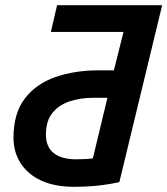

<svg xmlns="http://www.w3.org/2000/svg" viewBox="-20 -713 645 740"><path d="M266 7Q191 7 139 -17Q87 -41 59.5 -84Q32 -127 32 -182Q32 -276 75.5 -333Q119 -390 193.5 -416Q268 -442 362 -442H419L456 -590H176L200 -693H605L440 -11Q408 -4 377 0Q346 4 318.5 5.5Q291 7 266 7ZM274 -99Q293 -99 310.5 -100Q328 -101 338 -103L394 -336H336Q292 -336 250.5 -323Q209 -310 183 -279Q157 -248 157 -194Q157 -147 187 -123Q217 -99 274 -99Z"/></svg>

Font: Ubuntu Sans Mono SemiBold
Style: Italic
Weight: 600
Italic angle: -13.5°
Monospace: yes
Designer: Dalton Maag Ltd
Foundry: Dalton Maag Ltd
Version: Version 1.006